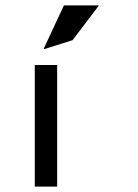

<svg xmlns="http://www.w3.org/2000/svg" viewBox="-20 -692 513 712"><path d="M249 -543 347 -672H217L141 -509ZM192 -451H109V0H192Z"/></svg>

Font: Charger Monospace
Style: Regular
Weight: 400
Designer: Jasper
Foundry: Cannot Into Space Fonts
Version: Version 0.980